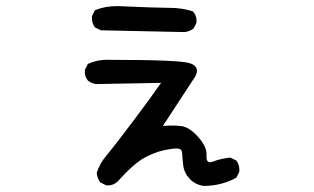

<svg xmlns="http://www.w3.org/2000/svg" viewBox="-20 -568 1040 635"><path d="M653.3 46.9Q626 43 607.4 23.4Q588.9 3.9 585.9 -21.5Q583 -46.9 582.5 -61Q582 -75.2 568.8 -76.7Q555.7 -78.1 523.4 -71.3Q491.2 -64.5 457 -45.9Q422.9 -27.3 368.2 33.2Q352.5 46.9 331.1 44.9L311.5 35.2Q301.8 21.5 299.8 3.9Q309.6 -27.3 332 -53.7Q354.5 -80.1 416 -161.6Q477.5 -243.2 512.7 -293.9L297.9 -290Q282.2 -292 270.5 -301.8Q258.8 -315.4 260.7 -336.9L270.5 -356.4Q303.7 -372.1 344.7 -370.1Q573.2 -370.1 607.9 -358.9Q642.6 -347.7 626 -315.4L518.6 -151.4Q553.7 -154.3 580.1 -150.9Q606.4 -147.5 635.7 -114.7Q665 -82 663.1 -53.2Q661.1 -24.4 684.6 -33.7Q708 -43 741.2 -46.9L761.7 -37.1Q773.4 -21.5 771.5 0L761.7 19.5Q737.3 33.2 710 40Q682.6 46.9 653.3 46.9ZM590.8 -461.9 313.5 -467.8 293.9 -477.5Q282.2 -493.2 284.2 -514.6L293.9 -534.2Q327.1 -547.9 368.2 -547.9Q501 -542 542 -542Q583 -542 618.2 -530.3Q631.8 -514.6 629.9 -493.2L620.1 -473.6Q606.4 -463.9 590.8 -461.9Z"/></svg>

Font: JasonHandwriting2
Style: Regular
Weight: 400
Version: Version 1.05.10